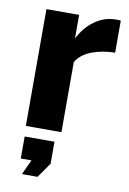

<svg xmlns="http://www.w3.org/2000/svg" viewBox="-85 -585 570 850"><g transform="rotate(10 200.0 -160.0)"><path d="M75 213 106 146H58V47H192V146L145 213ZM388 -388Q330 -387 283 -369Q236 -351 215 -315V0H55V-525H202V-419Q229 -472 271.5 -502Q314 -532 362 -533Q373 -533 378 -533Q383 -533 388 -532Z"/></g></svg>

Font: Oxford Sans
Style: Regular
Weight: 800
Designer: Matt McInerney, Pablo Impallari, Rodrigo Fuenzalida
Foundry: Matt McInerney, Pablo Impallari, Rodrigo Fuenzalida
Version: Version 3.000g; ttfautohint (v1.5) -l 8 -r 28 -G 28 -x 14 -D